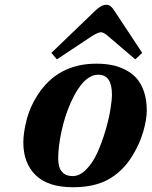

<svg xmlns="http://www.w3.org/2000/svg" viewBox="-20 -767 631 799"><path d="M222.2 -106.9Q222.2 -70.3 237.8 -52.2Q253.4 -34.2 282.2 -34.2Q312 -34.2 339.4 -62.3Q366.7 -90.3 385.5 -132.3Q404.3 -174.3 418.5 -222.2Q432.6 -270 439.2 -310.1Q445.8 -350.1 445.8 -374Q445.8 -456.1 389.2 -456.1Q326.2 -456.1 273.9 -338.9Q250 -284.7 236.1 -221.2Q222.2 -157.7 222.2 -106.9ZM77.1 -173.8Q77.1 -215.3 91.1 -269.3Q105 -323.2 136.2 -371.1Q220.2 -502 380.9 -502Q413.6 -502 442.4 -496.8Q471.2 -491.7 499 -478Q526.9 -464.4 546.6 -443.1Q566.4 -421.9 578.6 -387.2Q590.8 -352.5 590.8 -308.1Q590.8 -269.5 575.7 -217.8Q560.5 -166 528.8 -115.2Q490.7 -54.2 432.1 -21Q373.5 12.2 284.2 12.2Q179.7 12.2 128.4 -38.1Q77.1 -88.4 77.1 -173.8ZM193.8 -546.9 374 -720.2Q400.9 -747.1 421.9 -747.1Q433.6 -747.1 441.4 -740.2Q449.2 -733.4 458 -719.2L571.8 -546.9L543 -520L430.2 -616.2Q411.6 -632.8 399.9 -632.8Q388.7 -632.8 361.8 -616.2L216.8 -520Z"/></svg>

Font: Linguistics Pro
Style: Bold Italic
Weight: 700
Italic angle: -12°
Designer: Stefan Peev, Context Ltd
Foundry: Stefan Peev, Context Ltd
Version: Version 001.000